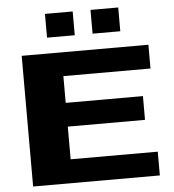

<svg xmlns="http://www.w3.org/2000/svg" viewBox="-58 -913 875 966"><g transform="rotate(-5 380.0 -430.0)"><path d="M70 0V-660H710V-540H270V-405H660V-285H270V-120H710V0ZM205 -740V-860H345V-740ZM435 -740V-860H575V-740Z"/></g></svg>

Font: Xolonium
Style: Bold
Weight: 700
Designer: Severin Meyer
Version: Version 4.2